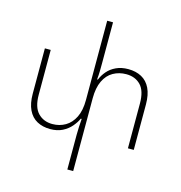

<svg xmlns="http://www.w3.org/2000/svg" viewBox="-138 -882 1164 1238"><g transform="rotate(15 444.0 -263.5)"><path d="M637 -494Q688 -494 726 -473.5Q764 -453 784.5 -410.5Q805 -368 805 -303V0H766V-299Q766 -383 729.5 -421Q693 -459 633 -459Q585 -459 546 -437Q507 -415 485 -369Q463 -323 463 -253V233H424V0Q424 -27 425.5 -53Q427 -79 429 -106H423Q411 -79 388 -52Q365 -25 330.5 -7.5Q296 10 249 10Q199 10 161 -10.5Q123 -31 102.5 -74Q82 -117 82 -181V-484H121V-185Q121 -102 158 -63.5Q195 -25 254 -25Q302 -25 340.5 -47.5Q379 -70 401.5 -115.5Q424 -161 424 -231V-760H463V-487Q463 -460 462.5 -433Q462 -406 459 -378H464Q476 -408 498.5 -434.5Q521 -461 556 -477.5Q591 -494 637 -494Z"/></g></svg>

Font: Noto Sans Armenian ExtraLight
Style: Regular
Weight: 250
Designer: Monotype Design Team
Foundry: Monotype Imaging Inc.
Version: Version 2.007